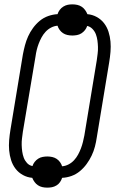

<svg xmlns="http://www.w3.org/2000/svg" viewBox="-20 -808 540 881"><path d="M197 53Q185 53 174 50.5Q163 48 154 42Q145 36 138.5 27Q132 18 128 8Q105 6 85 -5Q65 -16 51.5 -33.5Q38 -51 31 -73Q24 -95 22 -118Q20 -141 22 -165Q24 -189 28 -213L85 -558Q89 -579 94.5 -600Q100 -621 109 -641Q118 -661 131.5 -679.5Q145 -698 162.5 -712.5Q180 -727 201.5 -734.5Q223 -742 244 -743Q247 -753 254 -762.5Q261 -772 271 -778Q281 -784 291 -786Q301 -788 312 -788Q324 -788 335 -785.5Q346 -783 355 -777Q364 -771 370.5 -762Q377 -753 381 -743Q404 -741 424 -730Q444 -719 457.5 -701.5Q471 -684 478 -662Q485 -640 487 -617Q489 -594 487 -570Q485 -546 481 -522L424 -177Q421 -156 415.5 -135Q410 -114 400.5 -94Q391 -74 377.5 -55.5Q364 -37 346.5 -22.5Q329 -8 308 -0.5Q287 7 265 8Q262 18 255.5 27.5Q249 37 239 43Q229 49 218.5 51Q208 53 197 53ZM265 -45Q280 -46 294.5 -53.5Q309 -61 320 -73Q331 -85 338.5 -99Q346 -113 351.5 -127.5Q357 -142 360.5 -156.5Q364 -171 367 -186L424 -531Q426 -546 428 -561.5Q430 -577 429.5 -592.5Q429 -608 427 -622.5Q425 -637 420 -650.5Q415 -664 404.5 -675Q394 -686 380 -689Q377 -679 370 -670Q363 -661 353.5 -655Q344 -649 333 -647Q322 -645 312 -645Q300 -645 289 -647.5Q278 -650 269 -656Q260 -662 253.5 -671Q247 -680 244 -690Q229 -689 214.5 -681.5Q200 -674 189 -662Q178 -650 170.5 -636Q163 -622 157.5 -607.5Q152 -593 148.5 -578.5Q145 -564 143 -549L85 -204Q83 -189 81 -173.5Q79 -158 79.5 -142.5Q80 -127 82 -112.5Q84 -98 89 -84.5Q94 -71 104 -60Q114 -49 129 -46Q132 -56 139 -65Q146 -74 155.5 -80Q165 -86 176 -88Q187 -90 197 -90Q209 -90 220 -87.5Q231 -85 240 -79Q249 -73 255.5 -64Q262 -55 265 -45Z"/></svg>

Font: Iosevka Term Curly Lt Obl
Style: Regular
Weight: 300
Italic angle: -9°
Designer: Belleve Invis
Foundry: Belleve Invis
Version: Version 32.3.0